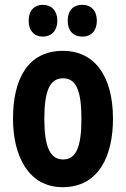

<svg xmlns="http://www.w3.org/2000/svg" viewBox="-20 -767 523 797"><path d="M99 -681C99 -639 123 -615 158 -615C194 -615 218 -640 218 -681C218 -722 194 -747 158 -747C123 -747 99 -724 99 -681ZM261 -681C261 -640 284 -615 321 -615C359 -615 382 -640 382 -681C382 -722 359 -747 321 -747C285 -747 261 -724 261 -681ZM449 -274C449 -457 368 -556 242 -556C96 -556 34 -440 34 -274C34 -120 98 10 240 10C392 10 449 -123 449 -274ZM164 -273C164 -391 187 -442 242 -442C296 -442 318 -391 318 -274C318 -157 296 -105 242 -105C188 -105 164 -158 164 -273Z"/></svg>

Font: Noto Sans Tamil ExtraCondensed
Style: Bold
Weight: 700
Width: 2
Designer: Jelle Bosma - Monotype Design Team
Foundry: Monotype Imaging Inc.
Version: Version 2.004